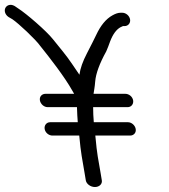

<svg xmlns="http://www.w3.org/2000/svg" viewBox="-86 -711 698 791"><path d="M305.1 59.5C323.2 59.5 336 47 333.5 32L328.5 2C318.8 -56.4 314.1 -69.9 306.7 -152.5H450.1C464.5 -152.5 475.7 -163.7 473.1 -179.5C470.6 -194.4 456.5 -207.5 440.9 -207.5H300.4C298.2 -229.6 298.1 -247.3 297.7 -269.5H439.6C455.2 -269.5 464.9 -282.6 462.5 -297.5C459.8 -313.3 444.9 -324.5 430.5 -324.5H299.4C301.5 -339.2 304.4 -351.9 306.2 -375.5C308.8 -407.2 323.7 -448.8 351.6 -499.1C356.8 -510.9 362.2 -524.8 367.6 -540.1C379.2 -570.8 394 -589.9 410.4 -598.8C415.3 -601.5 418.6 -602.9 420.5 -603.5H427C442 -603.5 452.4 -616 449.9 -631C447.4 -646 432.9 -658.5 417.8 -658.5H410.8C400.2 -658.5 389.7 -654.6 378 -648.2C350 -632.9 328.4 -605.5 310.5 -567.4C303.2 -551.9 290.3 -526.3 271.9 -490.7C255.1 -458.3 245 -430.5 241.2 -403.1C232.4 -416 221.9 -431.2 211.1 -447.3C186.1 -484.9 158.2 -516.3 131.8 -549.8C104.7 -584 22.7 -654.7 -10.7 -676L-25.8 -686.3L-26.4 -686.6C-43.6 -696.2 -59.3 -689 -64.4 -677.1C-69 -666.4 -65.3 -650.6 -50.8 -641L-50.4 -640.7L-34.9 -631.7C-9.3 -614.4 60.6 -548.8 79.1 -522.6C117.9 -474.4 180.1 -394.7 212.2 -337.1C214.9 -332.3 216.7 -329.1 219.4 -324.5H101.4C86.9 -324.5 75.8 -313.3 78.4 -297.5C80.9 -282.6 95 -269.5 110.5 -269.5H231.1C231.9 -244.2 232.9 -224.5 234.4 -207.5H120.9C105.3 -207.5 95.5 -194.4 98 -179.5C100.7 -163.7 115.6 -152.5 130 -152.5H240.5C247 -78.8 253.4 -53 262.5 2L267.5 32C270 47 287.1 59.5 305.1 59.5Z"/></svg>

Font: MewTooHand
Style: BdWideLta
Weight: 400
Designer: Mew Too, Robert Jablonski
Version: Version 0.77